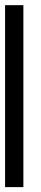

<svg xmlns="http://www.w3.org/2000/svg" viewBox="-20 -539 161 758"><path d="M72.3 199.7H0V-518.6H72.3Z"/></svg>

Font: Kadhim
Style: Regular
Weight: 400
Designer: Developer/ Husham Jawad
Version: Version 1.00;December 29, 2020;FontCreator 13.0.0.2683 32-bi